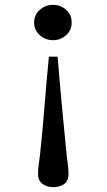

<svg xmlns="http://www.w3.org/2000/svg" viewBox="-20 -568 440 793"><path d="M263 150Q263 179 245 192Q227 205 200 205Q174 205 155.5 191.5Q137 178 137 150Q137 131 140 111.5Q143 92 145 73Q156 -28 164 -130.5Q172 -233 182 -334H218Q226 -233 235.5 -132Q245 -31 255 70Q257 90 260 110Q263 130 263 150ZM276 -475Q276 -443 253 -422.5Q230 -402 199 -402Q168 -402 144.5 -422.5Q121 -443 121 -475Q121 -507 144.5 -527.5Q168 -548 199 -548Q230 -548 253 -527.5Q276 -507 276 -475Z"/></svg>

Font: Kaisei Opti Medium
Style: Regular
Weight: 500
Designer: Font-Kai, 金井和夫
Foundry: KAZUO KANAI
Version: Version 5.003